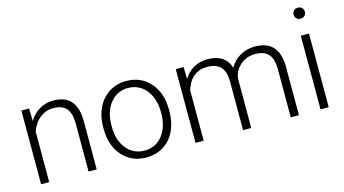

<svg xmlns="http://www.w3.org/2000/svg" viewBox="-81 -1020 2382 1329"><g transform="rotate(-15 1110.0 -356.0)"><path d="M131.8 -528.3 133.8 -438Q163.6 -486.8 208 -512.5Q252.4 -538.1 306.2 -538.1Q391.1 -538.1 432.6 -490.2Q474.1 -442.4 474.6 -346.7V0H416.5V-347.2Q416 -418 386.5 -452.6Q356.9 -487.3 292 -487.3Q237.8 -487.3 196 -453.4Q154.3 -419.4 134.3 -361.8V0H76.2V-528.3Z M593.3 -272Q593.3 -348.1 622.8 -409.2Q652.3 -470.2 706.3 -504.2Q760.3 -538.1 828.6 -538.1Q934.1 -538.1 999.5 -464.1Q1064.9 -390.1 1064.9 -268.1V-255.9Q1064.9 -179.2 1035.4 -117.9Q1005.9 -56.6 952.1 -23.4Q898.4 9.8 829.6 9.8Q724.6 9.8 658.9 -64.2Q593.3 -138.2 593.3 -260.3ZM651.9 -255.9Q651.9 -161.1 700.9 -100.3Q750 -39.6 829.6 -39.6Q908.7 -39.6 957.8 -100.3Q1006.8 -161.1 1006.8 -260.7V-272Q1006.8 -332.5 984.4 -382.8Q961.9 -433.1 921.4 -460.7Q880.9 -488.3 828.6 -488.3Q750.5 -488.3 701.2 -427Q651.9 -365.7 651.9 -266.6Z M1238.8 -528.3 1240.7 -442.4Q1270 -490.2 1314 -514.2Q1357.9 -538.1 1411.6 -538.1Q1536.6 -538.1 1570.3 -435.5Q1598.6 -484.9 1646 -511.5Q1693.4 -538.1 1750.5 -538.1Q1920.4 -538.1 1923.8 -352.5V0H1865.2V-348.1Q1864.7 -418.9 1834.7 -453.1Q1804.7 -487.3 1736.8 -487.3Q1673.8 -486.3 1630.4 -446.5Q1586.9 -406.7 1582 -349.6V0H1523.4V-352.5Q1522.9 -420.4 1491.5 -453.9Q1460 -487.3 1394.5 -487.3Q1339.4 -487.3 1299.8 -455.8Q1260.3 -424.3 1241.2 -362.3V0H1182.6V-528.3Z M2137.2 0H2078.6V-528.3H2137.2ZM2068.4 -681.2Q2068.4 -697.8 2079.1 -709.2Q2089.8 -720.7 2108.4 -720.7Q2127 -720.7 2137.9 -709.2Q2148.9 -697.8 2148.9 -681.2Q2148.9 -664.6 2137.9 -653.3Q2127 -642.1 2108.4 -642.1Q2089.8 -642.1 2079.1 -653.3Q2068.4 -664.6 2068.4 -681.2Z"/></g></svg>

Font: TypoPRO Roboto
Style: Regular
Weight: 300
Designer: Google
Version: Version 2.136; 2016